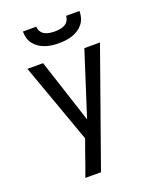

<svg xmlns="http://www.w3.org/2000/svg" viewBox="-171 -839 942 1154"><g transform="rotate(-20 300.0 -262.5)"><path d="M171 215Q185 177 198.5 139Q212 101 225 63L251 -9L68 -520H168L301 -112L432 -520H532L271 215ZM300 -600Q278 -600 256.5 -602.5Q235 -605 214.5 -612Q194 -619 176 -630.5Q158 -642 144.5 -659Q131 -676 125 -697Q119 -718 119 -740H205Q205 -724 213.5 -709.5Q222 -695 236.5 -687.5Q251 -680 267.5 -677.5Q284 -675 300 -675Q316 -675 332.5 -677.5Q349 -680 363.5 -687.5Q378 -695 386.5 -709.5Q395 -724 395 -740H481Q481 -718 475 -697Q469 -676 455.5 -659Q442 -642 424 -630.5Q406 -619 385.5 -612Q365 -605 343.5 -602.5Q322 -600 300 -600Z"/></g></svg>

Font: Iosevka Medium Extended
Style: Regular
Weight: 500
Width: 7
Monospace: yes
Designer: Belleve Invis
Foundry: Belleve Invis
Version: Version 32.5.0; ttfautohint (v1.8.4)